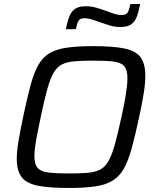

<svg xmlns="http://www.w3.org/2000/svg" viewBox="-20 -925 773 953"><path d="M321 8Q223.4 8 167.1 -3.4Q110.8 -14.9 87 -46.4Q63.2 -78 63.2 -137.2Q63.2 -174.1 71.9 -225.6Q80.7 -277.1 95 -345.6Q114.4 -436.7 130.9 -499.1Q147.3 -561.5 169.1 -600.5Q190.9 -639.6 224.8 -660.2Q258.7 -680.8 311.7 -688.4Q364.7 -696 444 -696Q541.6 -696 597.6 -684.3Q653.6 -672.7 677.4 -641.1Q701.2 -609.6 701.2 -549.3Q701.2 -511.4 693.3 -461.2Q685.3 -410.9 670.4 -342.4Q650.9 -251.6 633.9 -189.7Q616.9 -127.8 595.2 -88.8Q573.4 -49.8 539.5 -28.7Q505.7 -7.6 453 0.2Q400.3 8 321 8ZM322.9 -64Q378.6 -64 415.8 -67.3Q453 -70.5 477.7 -83.6Q502.4 -96.7 519.1 -126.6Q535.8 -156.5 550.4 -209Q564.9 -261.4 582.8 -344Q597.7 -411.4 605.1 -458.5Q612.5 -505.5 612.5 -536.7Q612.5 -579.1 595.8 -597.4Q579 -615.6 541.6 -619.8Q504.2 -624 441.6 -624Q385.8 -624 348.3 -620.7Q310.8 -617.5 286.2 -604.4Q261.5 -591.3 244.8 -561.4Q228.1 -531.5 213.7 -479Q199.4 -426.6 182.1 -344Q172.7 -298.9 165.5 -262.7Q158.3 -226.5 154.6 -199Q150.8 -171.6 150.8 -150.3Q150.8 -108.9 167.9 -90.6Q184.9 -72.4 222.8 -68.2Q260.7 -64 322.9 -64ZM307.2 -780Q314.4 -819.8 324.7 -844.6Q335 -869.5 353.7 -881.7Q372.5 -894 405.5 -894Q433.1 -894 458.6 -886.6Q484.1 -879.2 509 -869.8Q528.4 -862.9 546.5 -856.7Q564.5 -850.6 584.7 -850.6Q606.1 -850.6 613.5 -862.4Q620.8 -874.3 627.3 -905H675.5Q668.3 -866.2 658.5 -840.8Q648.7 -815.5 629.7 -803.2Q610.8 -791 577.7 -791Q549.1 -791 524.2 -798.9Q499.2 -806.8 474.3 -815.2Q454.8 -822.1 436.2 -828.2Q417.6 -834.4 398.5 -834.4Q377.6 -834.4 370.2 -822.5Q362.9 -810.7 356 -780Z"/></svg>

Font: Saira Thin
Style: Italic
Weight: 100
Italic angle: -12°
Designer: Hector Gatti with collaboration of the Omnibus-Type team
Foundry: Omnibus-Type
Version: Version 1.101